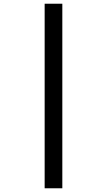

<svg xmlns="http://www.w3.org/2000/svg" viewBox="-20 -780 575 1032"><path d="M220 -760H315V232H220Z"/></svg>

Font: Noto Sans Thai Looped SemiBold
Style: Regular
Weight: 600
Designer: Sasikarn Vongin, Ben Mitchell
Foundry: The Fontpad Ltd
Version: Version 1.001; ttfautohint (v1.8.4.7-5d5b)